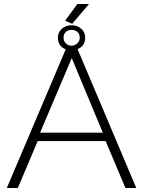

<svg xmlns="http://www.w3.org/2000/svg" viewBox="-20 -938 715 958"><path d="M269 -750Q269 -777 288.5 -794.5Q308 -812 337 -812Q366 -812 385.5 -794.5Q405 -777 405 -750Q405 -708 367 -693L660 0H606L507 -234H168L69 0H14L308 -692Q269 -707 269 -750ZM180 -276H493L338 -648ZM337 -789Q320 -789 308.5 -778.5Q297 -768 297 -750Q297 -733 308.5 -721.5Q320 -710 337 -710Q353 -710 365.5 -721.5Q378 -733 378 -750Q378 -768 366.5 -778.5Q355 -789 337 -789ZM424 -918 340 -819 305 -835 366 -918Z"/></svg>

Font: Raleway
Style: Light
Weight: 300
Designer: Matt McInerney, Pablo Impallari, Rodrigo Fuenzalida
Foundry: Matt McInerney, Pablo Impallari, Rodrigo Fuenzalida
Version: Version 3.000